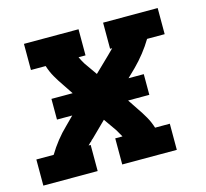

<svg xmlns="http://www.w3.org/2000/svg" viewBox="-87 -624 770 717"><g transform="rotate(-15 298.0 -265.0)"><path d="M-4 0V-101H63Q78 -126 96.5 -149.5Q115 -173 137 -194L168 -225H109V-305H191L165 -344Q151 -364 139 -385Q127 -406 120 -429H63V-530H274V-429H247Q250 -422 254 -415Q258 -408 262 -401L297 -351L356 -408Q358 -410 360 -412Q362 -414 365 -417Q367 -419 367.5 -419.5Q368 -420 369 -421Q370 -422 371 -423Q372 -424 373 -425Q374 -426 375 -427Q376 -428 377 -429H369V-530H580V-429H512Q497 -404 478.5 -380.5Q460 -357 439 -336L407 -305H466V-225H384L410 -186Q424 -166 436 -145Q448 -124 455 -101H512V0H301V-101H329Q325 -108 321 -115Q317 -122 313 -129L278 -179L220 -122Q217 -120 215 -118Q213 -116 211 -113Q208 -111 207.5 -110.5Q207 -110 206 -109Q205 -108 204 -107Q203 -106 202 -105Q201 -104 200 -103Q199 -102 198 -101H206V0Z"/></g></svg>

Font: Iosevka Curly Slab ExObl
Style: Bold
Weight: 700
Width: 7
Italic angle: -9°
Monospace: yes
Designer: Belleve Invis
Foundry: Belleve Invis
Version: Version 11.0.0; ttfautohint (v1.8.3)